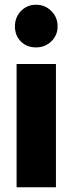

<svg xmlns="http://www.w3.org/2000/svg" viewBox="-20 -790 306 810"><path d="M216 0H50V-520H216ZM43 -679Q43 -717 68.5 -743.5Q94 -770 132 -770Q170 -770 196.5 -743.5Q223 -717 223 -679Q223 -641 196.5 -615.5Q170 -590 132 -590Q93 -590 68 -615Q43 -640 43 -679Z"/></svg>

Font: Akshar
Style: Bold
Weight: 700
Designer: Tall Chai
Foundry: Tall Chai
Version: Version 1.000